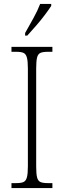

<svg xmlns="http://www.w3.org/2000/svg" viewBox="-20 -951 324 971"><path d="M38 0V-25H63Q87 -25 99 -30.5Q111 -36 116 -54Q121 -72 121 -109V-605Q121 -642 116 -660Q111 -678 99 -683.5Q87 -689 63 -689H38V-714H245V-689H221Q197 -689 184.5 -683.5Q172 -678 167.5 -660Q163 -642 163 -605V-109Q163 -72 167.5 -54Q172 -36 184.5 -30.5Q197 -25 221 -25H245V0ZM107 -784Q129 -823 149.5 -860Q170 -897 183 -931H239V-921Q228 -904 207.5 -876.5Q187 -849 162.5 -821Q138 -793 118 -771H107Z"/></svg>

Font: Noto Serif Sinhala Condensed ExtraLight
Style: Regular
Weight: 200
Width: 3
Designer: Jelle Bosma - Monotype Design Team
Foundry: Monotype Imaging Inc.
Version: Version 2.007; ttfautohint (v1.8.4.7-5d5b)